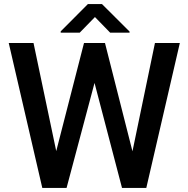

<svg xmlns="http://www.w3.org/2000/svg" viewBox="-20 -922 920 942"><path d="M144.5 -710.9 255.9 -180.7 392.1 -710.9H495.1L629.9 -179.7L740.2 -710.9H862.3L697.8 0H578.6L443.8 -515.1L306.6 0H187.5L22.9 -710.9ZM480.5 -901.9 615.7 -767.1V-761.7H520.5L445.8 -838.4L371.1 -761.7H277.8V-768.1L411.1 -901.9Z"/></svg>

Font: Vazirmatn RD FD Medium
Style: Regular
Weight: 500
Designer: Saber Rastikerdar
Foundry: Saber Rastikerdar
Version: Version 33.003